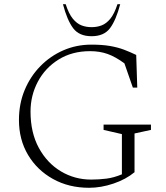

<svg xmlns="http://www.w3.org/2000/svg" viewBox="-20 -882 787 912"><path d="M403 10Q307 10 231.5 -32Q156 -74 113 -146.5Q70 -219 70 -312Q70 -389 97 -454Q124 -519 171.5 -567.5Q219 -616 281 -643Q343 -670 414 -670Q466 -670 503 -663.5Q540 -657 569 -646Q598 -635 627 -621L632 -466H611L571 -581Q529 -612 491.5 -625.5Q454 -639 408 -639Q322 -639 258 -599Q194 -559 159.5 -493.5Q125 -428 125 -352Q125 -252 164.5 -179.5Q204 -107 269.5 -68Q335 -29 413 -29Q450 -29 485.5 -33.5Q521 -38 559 -54V-245L472 -265V-290H697V-265L619 -248V-64Q578 -30 519 -10Q460 10 403 10ZM415 -710Q356 -710 327.5 -748Q299 -786 279 -862H292Q307 -816 326 -793Q345 -770 367 -761.5Q389 -753 415 -753Q441 -753 463 -761.5Q485 -770 504 -793Q523 -816 538 -862H551Q531 -786 502.5 -748Q474 -710 415 -710Z"/></svg>

Font: Spectral SC ExtraLight
Style: Regular
Weight: 275
Designer: Jean-Baptiste Levee
Foundry: Production Type
Version: Version 2.001